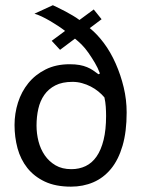

<svg xmlns="http://www.w3.org/2000/svg" viewBox="-20 -697 540 729"><path d="M320.8 -590.3Q349.1 -567.4 374.5 -533.4Q399.9 -499.5 419.2 -455.8Q438.5 -412.1 449.7 -365.2Q460.9 -318.4 460.9 -270Q460.9 -196.8 445.3 -143.6Q429.7 -90.3 401.4 -55.9Q373 -21.5 334.2 -4.9Q295.4 11.7 249.5 11.7Q190.9 11.7 150.1 -7.6Q109.4 -26.9 83.7 -59.3Q58.1 -91.8 46.6 -134Q35.2 -176.3 35.2 -222.2Q35.2 -266.1 48.3 -307.6Q61.5 -349.1 87.6 -381.3Q113.8 -413.6 153.1 -433.3Q192.4 -453.1 244.6 -453.1Q266.1 -453.1 282 -450.2Q297.9 -447.3 310.3 -442.1Q322.8 -437 333.3 -429.9Q343.8 -422.9 354 -415L359.4 -418Q351.6 -439.5 340.1 -458.7Q328.6 -478 315.7 -496.6Q302.7 -515.1 289.6 -528.1Q276.4 -541 264.6 -550.3L208 -507.8L176.3 -542L227.1 -579.6Q215.8 -588.4 200.7 -598.4Q185.5 -608.4 169.7 -617.7Q153.8 -627 138.4 -634.3Q123 -641.6 110.8 -645L180.7 -677.2Q189.9 -672.9 202.6 -666.7Q215.3 -660.6 229 -653.3Q242.7 -646 256.3 -637.9Q270 -629.9 281.7 -621.1L335.9 -661.1L365.7 -624ZM118.7 -220.2Q118.7 -189.9 126.2 -160.4Q133.8 -130.9 149.9 -107.4Q166 -84 190.9 -69.3Q215.8 -54.7 251 -54.7Q280.8 -54.7 305.2 -66.4Q329.6 -78.1 346.7 -102.8Q363.8 -127.4 373.3 -165.8Q382.8 -204.1 382.8 -256.8Q382.8 -273.9 381.6 -291.7Q380.4 -309.6 376.5 -327.1Q366.7 -338.9 353.5 -349.6Q340.3 -360.4 324.7 -368.4Q309.1 -376.5 291.5 -381.3Q273.9 -386.2 255.4 -386.2Q216.3 -386.2 190.2 -372.8Q164.1 -359.4 148.2 -336.7Q132.3 -314 125.5 -283.9Q118.7 -253.9 118.7 -220.2Z"/></svg>

Font: PT Astra Sans
Style: Regular
Weight: 400
Designer: A.Korolkova, I. Chaeva
Foundry: ParaType Ltd
Version: Version 1.001; ttfautohint (v1.6)